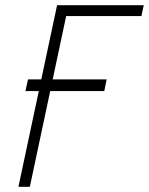

<svg xmlns="http://www.w3.org/2000/svg" viewBox="-20 -720 574 740"><path d="M88 -414 78 -369H382L391 -414ZM51 0H95L235 -658H525L534 -700H200Z"/></svg>

Font: Advent Pro Light
Style: Italic
Weight: 300
Italic angle: -12°
Version: Version 3.000